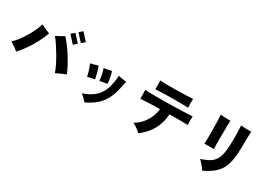

<svg xmlns="http://www.w3.org/2000/svg" viewBox="13 -1812 3974 2843"><g transform="rotate(30 2000.0 -391.0)"><path d="M814 -96Q795 -153 763 -217.5Q731 -282 692.5 -347.5Q654 -413 614.5 -472Q575 -531 539 -575Q561 -585 586 -598.5Q611 -612 634.5 -625.5Q658 -639 672 -649Q711 -609 754.5 -551.5Q798 -494 840 -427.5Q882 -361 918 -294Q954 -227 977 -168Q956 -161 925 -147.5Q894 -134 864 -120Q834 -106 814 -96ZM157 -86Q130 -110 91.5 -137Q53 -164 21 -181Q63 -219 103.5 -272Q144 -325 181 -385.5Q218 -446 247 -508.5Q276 -571 294 -629Q326 -612 370.5 -593.5Q415 -575 446 -562Q416 -478 370.5 -392Q325 -306 270.5 -227Q216 -148 157 -86ZM834 -593 722 -716 779 -766 891 -643ZM925 -673 814 -796 870 -846 982 -723Z M1409 60Q1399 46 1381 27.5Q1363 9 1343 -8.5Q1323 -26 1308 -37Q1466 -89 1544.5 -185Q1623 -281 1643 -432Q1647 -462 1650.5 -491.5Q1654 -521 1655 -536Q1673 -532 1700 -527Q1727 -522 1753 -518.5Q1779 -515 1794 -513Q1790 -499 1784 -476.5Q1778 -454 1773 -424Q1749 -293 1701.5 -201.5Q1654 -110 1581 -47.5Q1508 15 1409 60ZM1254 -288Q1249 -315 1239.5 -349Q1230 -383 1218 -418Q1206 -453 1192 -482Q1221 -488 1256.5 -499Q1292 -510 1317 -517Q1328 -496 1339.5 -459.5Q1351 -423 1360.5 -383.5Q1370 -344 1375 -315Q1347 -308 1313 -302Q1279 -296 1254 -288ZM1442 -326Q1438 -373 1427.5 -426.5Q1417 -480 1401 -522Q1418 -524 1442 -529Q1466 -534 1490 -539Q1514 -544 1530 -547Q1540 -523 1548 -487Q1556 -451 1561.5 -414Q1567 -377 1569 -349Q1553 -347 1529.5 -342.5Q1506 -338 1482.5 -333.5Q1459 -329 1442 -326Z M2327 57Q2312 40 2286.5 20.5Q2261 1 2235 -16Q2209 -33 2189 -42Q2257 -80 2308 -138.5Q2359 -197 2390 -268Q2421 -339 2428 -414Q2358 -413 2294 -410.5Q2230 -408 2179.5 -406Q2129 -404 2099 -401Q2101 -435 2099.5 -476Q2098 -517 2096 -550Q2131 -548 2191.5 -547Q2252 -546 2328 -546.5Q2404 -547 2486.5 -548Q2569 -549 2647.5 -551Q2726 -553 2792 -556Q2858 -559 2901 -562Q2899 -532 2899 -490Q2899 -448 2901 -415Q2858 -417 2774 -417.5Q2690 -418 2589 -416Q2581 -276 2517 -155.5Q2453 -35 2327 57ZM2221 -633Q2222 -651 2221.5 -676.5Q2221 -702 2221 -728Q2220 -743 2220 -757Q2220 -771 2220 -783Q2260 -780 2317.5 -779Q2375 -778 2440.5 -778.5Q2506 -779 2570 -780.5Q2634 -782 2688.5 -784.5Q2743 -787 2777 -790Q2776 -756 2776 -712Q2776 -668 2779 -639Q2741 -641 2683 -642Q2625 -643 2558 -643Q2491 -643 2425.5 -641.5Q2360 -640 2306 -638Q2252 -636 2221 -633Z M3426 64Q3415 46 3395.5 21.5Q3376 -3 3354 -28Q3332 -53 3312 -72Q3384 -95 3434 -121.5Q3484 -148 3516 -185.5Q3548 -223 3565.5 -277Q3583 -331 3589.5 -408.5Q3596 -486 3596 -594Q3596 -671 3594 -725Q3592 -779 3589 -804Q3597 -804 3607 -803.5Q3617 -803 3627 -802Q3663 -800 3704 -798.5Q3745 -797 3767 -798Q3765 -783 3763.5 -751Q3762 -719 3761 -678Q3760 -637 3760 -594Q3760 -480 3752.5 -393Q3745 -306 3725 -239Q3705 -172 3668 -119Q3631 -66 3571.5 -22Q3512 22 3426 64ZM3254 -299Q3256 -320 3256.5 -360Q3257 -400 3257 -450Q3257 -500 3256.5 -553.5Q3256 -607 3255 -655.5Q3254 -704 3252.5 -740Q3251 -776 3249 -792Q3269 -790 3301.5 -788.5Q3334 -787 3366.5 -786Q3399 -785 3418 -785Q3415 -759 3414.5 -738Q3414 -717 3414 -690Q3414 -685 3414 -680Q3414 -675 3414 -670Q3414 -665 3414 -653Q3414 -641 3414 -624Q3413 -591 3413 -544.5Q3413 -498 3412.5 -449Q3412 -400 3412.5 -360Q3413 -320 3415 -300Q3381 -301 3334.5 -301Q3288 -301 3254 -299Z"/></g></svg>

Font: Zen Kaku Gothic Antique Black
Style: Regular
Weight: 900
Designer: Yoshimichi Ohira
Foundry: Positype
Version: Version 1.001